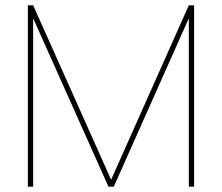

<svg xmlns="http://www.w3.org/2000/svg" viewBox="-20 -704 837 724"><path d="M85 0V-684H105L404 -15H394L692 -684H712V0H692V-639L696 -644L409 0H389L101 -644L105 -639V0Z"/></svg>

Font: Poppins Devanagari Thin
Style: Regular
Weight: 100
Designer: Ninad Kale (Devanagari), Jonny Pinhorn (Latin)
Foundry: Indian Type Foundry
Version: 4.005